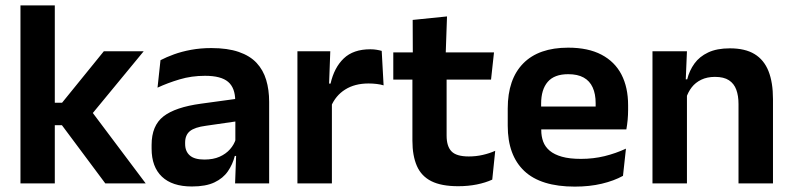

<svg xmlns="http://www.w3.org/2000/svg" viewBox="-20 -681 2942 713"><path d="M371 0 210 -216H166.5V-299.5H210.5L365.5 -490.5H513.5L314.5 -249V-275L521 0ZM56 0V-661H183.5V0Z M853 0 857.5 -120 854 -131V-284.5L853.5 -306.5Q853.5 -354.5 827.2 -377Q801 -399.5 741.5 -399.5Q691 -399.5 646.8 -386.2Q602.5 -373 565 -355.5L576 -457.5Q598 -469 626.2 -479.2Q654.5 -489.5 689.5 -496Q724.5 -502.5 765 -502.5Q825 -502.5 866.5 -488.2Q908 -474 932.8 -447.5Q957.5 -421 968.5 -384.2Q979.5 -347.5 979.5 -303V0ZM692.5 11.5Q619.5 11.5 581.2 -25Q543 -61.5 543 -129V-143Q543 -214.5 587 -248.8Q631 -283 726.5 -296L865.5 -315L873 -232.5L745 -214Q703 -208.5 685.2 -194Q667.5 -179.5 667.5 -151.5V-146.5Q667.5 -119 684.8 -103.8Q702 -88.5 739 -88.5Q772 -88.5 795.5 -99Q819 -109.5 834.2 -126.8Q849.5 -144 856 -165.5L874 -102H852Q844 -70.5 826.2 -44.8Q808.5 -19 776.5 -3.8Q744.5 11.5 692.5 11.5Z M1209 -285 1176.5 -370.5H1207.5Q1221 -430 1256.5 -464Q1292 -498 1355 -498Q1368 -498 1378.5 -496.2Q1389 -494.5 1397.5 -492L1404.5 -364Q1393.5 -367.5 1379 -369.2Q1364.5 -371 1348.5 -371Q1297.5 -371 1261.8 -348.5Q1226 -326 1209 -285ZM1084.5 0V-490.5H1206.5L1201 -340L1212.5 -335.5V0Z M1681.5 10.5Q1619 10.5 1581.8 -8.2Q1544.5 -27 1528 -65Q1511.5 -103 1511.5 -158.5V-444.5H1638.5V-177.5Q1638.5 -137.5 1656.8 -118.8Q1675 -100 1721 -100Q1748 -100 1773 -105.8Q1798 -111.5 1819 -121L1808 -14Q1783 -2.5 1750.8 4Q1718.5 10.5 1681.5 10.5ZM1440.5 -385.5V-486.5H1814.5L1803.5 -385.5ZM1513 -477 1512.5 -607 1640 -620 1635 -477Z M2114.5 12Q1988.5 12 1927 -46Q1865.5 -104 1865.5 -214V-278Q1865.5 -387 1923 -445.5Q1980.5 -504 2090 -504Q2164 -504 2213.5 -478Q2263 -452 2287.8 -404.2Q2312.5 -356.5 2312.5 -290V-272.5Q2312.5 -254.5 2310.8 -235.8Q2309 -217 2306 -200.5H2190Q2191.5 -228 2191.8 -252.8Q2192 -277.5 2192 -297.5Q2192 -332 2181 -356.2Q2170 -380.5 2147.5 -393Q2125 -405.5 2090 -405.5Q2038.5 -405.5 2014 -377Q1989.5 -348.5 1989.5 -296V-250.5L1990 -236V-197.5Q1990 -174.5 1997.2 -155Q2004.5 -135.5 2021.5 -121.2Q2038.5 -107 2066.8 -99Q2095 -91 2137.5 -91Q2183.5 -91 2225.2 -101.2Q2267 -111.5 2304.5 -129L2293.5 -28Q2260 -9.5 2214.8 1.2Q2169.5 12 2114.5 12ZM1933.5 -200.5V-285.5H2280V-200.5Z M2722.5 0V-294.5Q2722.5 -325.5 2714.2 -348Q2706 -370.5 2687 -383Q2668 -395.5 2635 -395.5Q2606 -395.5 2584.2 -385Q2562.5 -374.5 2548.8 -356.8Q2535 -339 2528 -316.5L2508 -386.5H2532Q2540 -419 2558.8 -445Q2577.5 -471 2609.8 -486.2Q2642 -501.5 2690.5 -501.5Q2747 -501.5 2782 -480.2Q2817 -459 2833.8 -417Q2850.5 -375 2850.5 -313V0ZM2403 0V-490.5H2531L2526 -371L2531 -360.5V0Z"/></svg>

Font: Anek Tamil Medium SemiBold
Style: Regular
Weight: 600
Version: Version 1.003